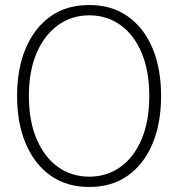

<svg xmlns="http://www.w3.org/2000/svg" viewBox="-20 -732 710 764"><path d="M335 12Q245 12 181 -33.5Q117 -79 82.5 -160.5Q48 -242 48 -350Q48 -459 82.5 -540Q117 -621 180.5 -666.5Q244 -712 335 -712Q425 -712 489 -666.5Q553 -621 587 -540Q621 -459 621 -350Q621 -242 587 -160.5Q553 -79 489 -33.5Q425 12 335 12ZM335 -29Q405 -29 459 -67.5Q513 -106 543.5 -178Q574 -250 574 -350Q574 -450 543.5 -522Q513 -594 459 -632.5Q405 -671 335 -671Q265 -671 211 -632Q157 -593 126 -521.5Q95 -450 95 -350Q95 -250 126 -178Q157 -106 211 -67.5Q265 -29 335 -29Z"/></svg>

Font: DM Sans 18pt ExtraLight
Style: Regular
Weight: 250
Designer: Colophon Foundry, Jonny Pinhorn
Foundry: Colophon Foundry
Version: Version 4.004;gftools[0.9.30]